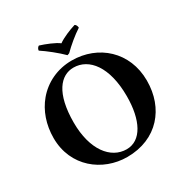

<svg xmlns="http://www.w3.org/2000/svg" viewBox="-189 -987 1109 1151"><g transform="rotate(-30 365.0 -412.0)"><path d="M694 -329C694 -528 546 -658 363 -658C263 -658 176 -615 118 -546C66 -484 37 -401 37 -309C37 -111 194 10 364 10C467 10 551 -27 608 -89C663 -149 694 -231 694 -329ZM351 -616C458 -616 543 -511 543 -308C543 -142 485 -32 384 -32C274 -32 188 -141 188 -329C188 -533 262 -616 351 -616ZM222 -808C262 -782 321 -735 358 -698L372 -703C407 -738 457 -780 499 -807C499 -817 494 -830 485 -834C448 -823 392 -800 362 -778C335 -799 277 -822 238 -834C229 -830 222 -818 222 -808Z"/></g></svg>

Font: Libertinus Serif
Style: Bold
Weight: 700
Designer: Philipp H. Poll, Khaled Hosny
Foundry: Caleb Maclennan
Version: Version 7.050;RELEASE